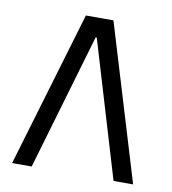

<svg xmlns="http://www.w3.org/2000/svg" viewBox="-69 -625 616 686"><g transform="rotate(10 239.5 -282.5)"><path d="M20 0 188 -565H288L459 0H388L240 -494H236L91 0Z"/></g></svg>

Font: Space Grotesk
Style: Regular
Weight: 400
Designer: Florian Karsten
Foundry: Florian Karsten
Version: Version 2.000